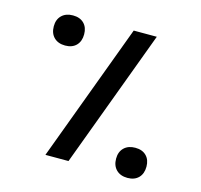

<svg xmlns="http://www.w3.org/2000/svg" viewBox="-86 -643 772 739"><g transform="rotate(15 300.0 -273.0)"><path d="M359 -550H451L246.5 0H154.5ZM57.5 -486.5Q57.5 -514 74 -530Q90.5 -546 118.5 -546Q146.5 -546 162.5 -530Q178.5 -514 178.5 -486.5Q178.5 -458.5 162.5 -442.2Q146.5 -426 118.5 -426Q90.5 -426 74 -442.2Q57.5 -458.5 57.5 -486.5ZM421 -56.5Q421 -84 437.5 -100Q454 -116 482 -116Q510 -116 526 -100Q542 -84 542 -56.5Q542 -28.5 526 -12.2Q510 4 482 4Q454 4 437.5 -12.2Q421 -28.5 421 -56.5Z"/></g></svg>

Font: JuliaMono
Style: Regular
Weight: 400
Monospace: yes
Designer: cormullion
Foundry: corm
Version: Version 0.055; ttfautohint (v1.8.4)